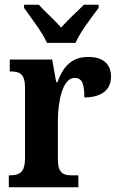

<svg xmlns="http://www.w3.org/2000/svg" viewBox="-20 -786 499 806"><path d="M177 -606H297C316 -651 366 -715 394 -753V-766H332C307 -740 262 -701 237 -670C210 -701 166 -740 143 -766H81V-753C107 -715 158 -651 177 -606ZM17 0H309V-50H281C247 -50 223 -58 223 -117V-281C223 -357 242 -459 293 -459C326 -459 334 -432 334 -377C404 -377 446 -407 446 -464C446 -514 416 -547 351 -547C281 -547 246 -508 221 -441H216L199 -536H21V-486H24C62 -486 85 -477 85 -418V-122C85 -59 59 -50 20 -50H17Z"/></svg>

Font: Noto Serif Bengali Condensed
Style: Bold
Weight: 700
Width: 3
Designer: Juan Bruce, Universal Thirst, Indian Type Foundry and the Monotype Design Team.
Foundry: Monotype Imaging Inc.
Version: Version 2.003